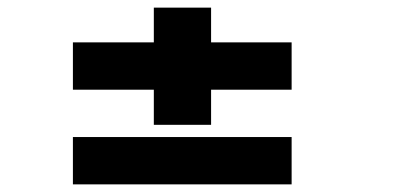

<svg xmlns="http://www.w3.org/2000/svg" viewBox="-20 -546 1090 503"><path d="M171 -311V-435H383V-526H533V-435H744V-311H533V-219H383V-311ZM171 -63V-187H744V-63Z"/></svg>

Font: Trispace Expanded ExtraBold
Style: Regular
Weight: 800
Width: 7
Designer: Tyler Finck
Foundry: Etcetera Type Company
Version: Version 1.210; ttfautohint (v1.8.3)